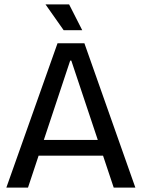

<svg xmlns="http://www.w3.org/2000/svg" viewBox="-20 -858 648 878"><path d="M9 0 243 -660H366L599 0H500L306 -581H301L108 0ZM117 -146V-218H501V-146ZM271 -720 188 -838H296L356 -720Z"/></svg>

Font: Bricolage Grotesque 96pt
Style: Regular
Weight: 400
Version: Version 1.001;gftools[0.9.33.dev8+g029e19f]